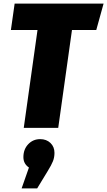

<svg xmlns="http://www.w3.org/2000/svg" viewBox="-20 -716 600 1075"><path d="M560 -696 519 -548H383L306 0H113L190 -548H41L62 -696ZM285 140Q285 165 276.5 186.5Q268 208 247 242L188 339H101L142 222Q111 201 111 164Q111 120 138 91.5Q165 63 205 63Q240 63 262.5 84.5Q285 106 285 140Z"/></svg>

Font: Fira Sans Condensed Black
Style: Italic
Weight: 900
Width: 3
Italic angle: -8°
Designer: Carrois Corporate & Edenspiekermann AG
Foundry: Carrois Corporate GbR & Edenspiekermann AG
Version: Version 4.203